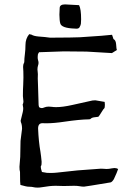

<svg xmlns="http://www.w3.org/2000/svg" viewBox="-20 -856 584 876"><path d="M151.4 0Q140.1 0 130.4 -2.4Q124 -3.9 116.2 -3.9Q106 -3.9 97.7 -5.9L73.2 -12.2L71.8 -28.8Q71.8 -50.8 71.3 -71.8Q68.8 -79.1 68.8 -95.2L72.3 -140.1L73.7 -213.4Q74.2 -222.7 76.7 -237.5Q79.1 -252.4 80.6 -268.1Q80.6 -287.1 75.2 -298.8Q74.2 -301.3 74.2 -305.2Q75.2 -311.5 84 -345.2Q85.9 -354 85.9 -360.8Q85.9 -366.7 84.7 -370.8Q83.5 -375 83.5 -379.4Q86.9 -385.3 86.9 -393.1L84.5 -417.5Q84.5 -448.7 85.9 -469.2Q86.9 -483.4 86.9 -502Q86.9 -532.7 85.4 -550.3Q85.4 -562 88.9 -567.9Q90.8 -570.8 90.8 -573.7Q90.8 -588.4 93.5 -608.6Q96.2 -628.9 96.2 -650.4Q96.2 -679.7 113.3 -700.2Q122.6 -698.7 124 -697.8Q133.8 -691.4 155.3 -689.5L185.1 -687Q203.6 -685.1 208.5 -684.1Q320.3 -684.6 344.2 -686Q466.8 -693.8 491.2 -697.3L496.1 -683.1Q497.1 -677.7 498.5 -677.2Q508.3 -672.9 509.8 -653.8Q511.2 -630.9 513.2 -627.9L490.7 -613.8Q457 -616.2 375 -620.6Q323.2 -621.6 271 -621.6Q174.3 -618.7 158.2 -617.7L155.3 -612.8Q151.9 -608.4 151.9 -595.2Q151.9 -586.4 153.8 -580.8Q155.8 -575.2 155.8 -569.3Q155.8 -563.5 153.8 -558.1Q150.9 -548.8 150.9 -539.1Q150.9 -533.7 151.9 -528.6Q152.8 -523.4 152.8 -517.6L152.3 -498Q152.3 -486.3 153.3 -470.2L156.2 -376.5L158.2 -367.2Q164.1 -362.8 170.4 -362.8Q175.8 -362.8 181.6 -365.7Q190.9 -369.6 202.1 -369.6Q208.5 -369.6 215.3 -368.7Q224.6 -367.2 236.3 -367.2Q266.1 -367.2 309.6 -377L401.9 -397.5Q407.2 -398.4 415 -398.4L457.5 -391.1Q458.5 -385.3 458.5 -378.9Q458.5 -371.1 457 -363.3Q452.1 -359.4 442.4 -343Q432.6 -326.7 428.7 -323.2Q425.8 -322.3 409.7 -320.8Q397.9 -319.3 392.6 -313Q391.6 -312 385.7 -311.5Q344.2 -311 274.4 -300.8Q226.1 -293.5 191.4 -293.5L173.3 -293.9Q153.8 -293.9 153.8 -269.5Q156.2 -210.4 164.6 -163.1Q167.5 -145 169.9 -118.2Q169.9 -102.5 168 -100.3Q166 -98.1 166 -94.7Q166 -87.4 171.4 -71.3L193.8 -67.4L210.4 -66.9Q226.1 -66.9 239.3 -68.4L334 -78.6Q386.7 -83 439.9 -86.4Q449.7 -86.4 453.1 -85.9Q459 -85 465.3 -85Q477.1 -85 490.2 -87.9Q496.6 -89.4 502 -89.4Q511.7 -89.4 519 -85Q514.2 -69.8 499.5 -38.6Q491.7 -25.9 484.9 -23.9Q368.2 -4.4 363.3 -4.4Q354 -4.4 343.5 -6.3Q333 -8.3 318.4 -8.3L271 -7.3L233.9 -8.3Q208 -8.3 172.4 -2Q161.1 0 151.4 0ZM328.6 -725.1 321.3 -725.6Q260.3 -727.5 254.9 -749.5Q251.5 -761.2 251 -789.1Q251.5 -805.2 252.4 -820.6Q253.4 -835.9 276.9 -835.9Q323.7 -834 340.8 -832.5Q350.1 -814.9 350.1 -767.6Q350.1 -756.3 349.1 -748Q348.6 -741.7 342.8 -731.4Q338.9 -725.1 328.6 -725.1Z"/></svg>

Font: Kurland
Style: Regular
Weight: 400
Designer: GGBot
Version: 0.22